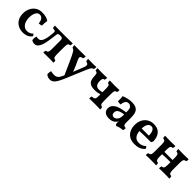

<svg xmlns="http://www.w3.org/2000/svg" viewBox="276 -1737 3256 3256"><g transform="rotate(45 1904.5 -109.0)"><path d="M430 -66Q404 -30 362 -10.5Q320 9 263 9Q202 9 150.5 -17Q99 -43 68 -95.5Q37 -148 37 -227Q37 -287 62 -342Q87 -397 136.5 -432Q186 -467 259 -467Q310 -467 350 -456.5Q390 -446 420 -424Q415 -395 413 -366.5Q411 -338 411 -304Q398 -298 380 -295.5Q362 -293 346 -293Q342 -351 318 -381.5Q294 -412 255 -412Q211 -412 185.5 -366.5Q160 -321 160 -242Q160 -196 175 -154Q190 -112 221 -85.5Q252 -59 299 -59Q331 -59 358 -71.5Q385 -84 406 -106Q415 -100 421.5 -89.5Q428 -79 430 -66Z M537 7Q516 7 498 0Q480 -7 471 -16Q466 -36 469 -63.5Q472 -91 479 -108Q490 -105 503.5 -103.5Q517 -102 525 -102Q561 -102 583 -130Q605 -158 617.5 -211.5Q630 -265 636 -339Q639 -368 636.5 -381.5Q634 -395 620 -399.5Q606 -404 574 -407Q570 -419 568.5 -432.5Q567 -446 567 -460Q596 -459 646 -458.5Q696 -458 778 -458Q841 -458 883 -458.5Q925 -459 952 -459.5Q979 -460 995 -461Q995 -444 994 -431Q993 -418 988 -407Q960 -407 947.5 -389Q935 -371 935 -320V-138Q935 -87 947.5 -69Q960 -51 988 -51Q993 -40 994 -27.5Q995 -15 995 3Q973 1 940.5 0.5Q908 0 874 0Q839 0 806.5 0.5Q774 1 752 3Q752 -15 753 -27.5Q754 -40 759 -51Q787 -51 799.5 -69Q812 -87 812 -138V-334Q812 -363 808 -378.5Q804 -394 791 -399.5Q778 -405 751 -405Q724 -405 712 -399.5Q700 -394 696.5 -378.5Q693 -363 690 -334Q681 -261 671 -199Q661 -137 644.5 -90.5Q628 -44 602 -18.5Q576 7 537 7Z M1409 -298Q1433 -357 1422 -378Q1411 -399 1372 -406Q1368 -418 1366 -432Q1364 -446 1364 -460Q1387 -459 1412 -458.5Q1437 -458 1463 -458Q1490 -458 1515 -458.5Q1540 -459 1562 -461Q1562 -448 1560.5 -433.5Q1559 -419 1554 -406Q1537 -402 1525 -393Q1513 -384 1502.5 -365Q1492 -346 1477 -313L1330 37Q1302 105 1279 147Q1256 189 1235.5 211Q1215 233 1194.5 241Q1174 249 1150 249Q1119 249 1096.5 238.5Q1074 228 1062 216Q1058 199 1060 174Q1062 149 1067 132Q1084 136 1105 139Q1126 142 1148 142Q1179 142 1203 129.5Q1227 117 1245 88Q1256 71 1282.5 13.5Q1309 -44 1340 -124ZM1283 33Q1259 -22 1231 -83Q1203 -144 1177.5 -202Q1152 -260 1131 -302Q1111 -344 1097 -365Q1083 -386 1070.5 -394.5Q1058 -403 1043 -406Q1039 -417 1037 -431.5Q1035 -446 1035 -460Q1064 -459 1097 -458.5Q1130 -458 1161 -458Q1193 -458 1234.5 -458.5Q1276 -459 1307 -460Q1307 -445 1304.5 -430.5Q1302 -416 1298 -406Q1249 -398 1242.5 -378Q1236 -358 1261 -307Q1276 -278 1292.5 -240.5Q1309 -203 1324.5 -164.5Q1340 -126 1352 -92Z M2116 3Q2088 1 2056 0.5Q2024 0 1991 0Q1966 0 1939 0.5Q1912 1 1889 1.5Q1866 2 1852 3Q1852 -10 1853 -24Q1854 -38 1858 -51Q1902 -52 1919 -67Q1936 -82 1936 -122V-320Q1936 -371 1925.5 -389Q1915 -407 1891 -407Q1887 -418 1885.5 -431Q1884 -444 1884 -461Q1904 -460 1934.5 -459Q1965 -458 1997 -458Q2031 -458 2063 -459Q2095 -460 2116 -461Q2116 -444 2115 -431Q2114 -418 2109 -407Q2083 -407 2071 -389Q2059 -371 2059 -320V-138Q2059 -87 2071 -69Q2083 -51 2109 -51Q2114 -40 2115 -27.5Q2116 -15 2116 3ZM1814 -163Q1744 -163 1708 -185Q1672 -207 1659 -246.5Q1646 -286 1646 -337Q1646 -373 1635 -390Q1624 -407 1595 -407Q1591 -418 1589.5 -431Q1588 -444 1588 -461Q1610 -460 1641.5 -459Q1673 -458 1708 -458Q1740 -458 1770.5 -459Q1801 -460 1820 -461Q1820 -444 1819 -431Q1818 -418 1813 -407Q1790 -407 1779.5 -391Q1769 -375 1769 -338Q1769 -282 1790 -251Q1811 -220 1864 -220Q1880 -220 1901 -223Q1922 -226 1939 -233V-183Q1914 -174 1883 -168.5Q1852 -163 1814 -163Z M2506 9Q2491 3 2484 -10.5Q2477 -24 2477 -49Q2477 -60 2479 -75Q2481 -90 2485 -103L2488 -105Q2482 -83 2470 -62.5Q2458 -42 2441 -28Q2422 -12 2394 -2.5Q2366 7 2329 7Q2263 7 2227.5 -22Q2192 -51 2192 -103Q2192 -141 2210 -168.5Q2228 -196 2258 -215Q2288 -234 2323.5 -245.5Q2359 -257 2395.5 -263.5Q2432 -270 2463 -275Q2463 -309 2461.5 -329.5Q2460 -350 2455.5 -363.5Q2451 -377 2441 -387Q2430 -401 2415 -407.5Q2400 -414 2383 -414Q2353 -414 2335.5 -396Q2318 -378 2310 -351.5Q2302 -325 2300 -301Q2281 -301 2262 -302.5Q2243 -304 2230 -309Q2232 -336 2231 -367Q2230 -398 2224 -425Q2266 -445 2317 -456Q2368 -467 2412 -467Q2462 -467 2493.5 -455Q2525 -443 2542 -425Q2565 -402 2575 -363.5Q2585 -325 2585 -256V-160Q2585 -130 2589.5 -112.5Q2594 -95 2606.5 -88Q2619 -81 2645 -80Q2647 -66 2645.5 -51Q2644 -36 2638 -23Q2606 -22 2570.5 -13.5Q2535 -5 2506 9ZM2370 -65Q2391 -65 2412.5 -79Q2434 -93 2448.5 -121.5Q2463 -150 2463 -195V-226Q2435 -222 2408.5 -215.5Q2382 -209 2361.5 -198.5Q2341 -188 2329 -171Q2317 -154 2317 -127Q2317 -95 2333 -80Q2349 -65 2370 -65Z M2943 9Q2864 9 2813.5 -22.5Q2763 -54 2738.5 -108Q2714 -162 2714 -227Q2714 -296 2741 -350Q2768 -404 2818 -435.5Q2868 -467 2936 -467Q3005 -467 3048 -439.5Q3091 -412 3112.5 -364Q3134 -316 3137 -256Q3131 -231 3116 -214Q3094 -214 3058.5 -214Q3023 -214 2981 -213.5Q2939 -213 2895.5 -211Q2852 -209 2813 -207V-267H3013Q3013 -334 2992 -372.5Q2971 -411 2931 -411Q2907 -411 2886.5 -395.5Q2866 -380 2853.5 -345.5Q2841 -311 2841 -252Q2841 -201 2853.5 -157Q2866 -113 2897 -86Q2928 -59 2983 -59Q3017 -59 3050 -72.5Q3083 -86 3107 -110Q3116 -105 3124 -92Q3132 -79 3132 -67Q3096 -27 3049.5 -9Q3003 9 2943 9Z M3527 3Q3527 -15 3528 -27.5Q3529 -40 3534 -51Q3563 -51 3576.5 -69Q3590 -87 3590 -138V-320Q3590 -371 3576.5 -389Q3563 -407 3534 -407Q3529 -418 3528 -431Q3527 -444 3527 -461Q3549 -460 3581.5 -459Q3614 -458 3649 -458Q3685 -458 3719 -459Q3753 -460 3775 -461Q3775 -444 3773.5 -431Q3772 -418 3768 -407Q3738 -407 3724 -389Q3710 -371 3710 -320V-138Q3710 -87 3724 -69Q3738 -51 3768 -51Q3772 -40 3773.5 -27.5Q3775 -15 3775 3Q3753 1 3719 0.5Q3685 0 3649 0Q3614 0 3581.5 0.5Q3549 1 3527 3ZM3209 3Q3209 -15 3210 -27.5Q3211 -40 3216 -51Q3246 -51 3260 -69Q3274 -87 3274 -138V-320Q3274 -371 3260 -389Q3246 -407 3216 -407Q3211 -418 3210 -431Q3209 -444 3209 -461Q3232 -460 3265.5 -459Q3299 -458 3335 -458Q3370 -458 3402.5 -459Q3435 -460 3457 -461Q3457 -444 3455.5 -431Q3454 -418 3450 -407Q3421 -407 3407.5 -389Q3394 -371 3394 -320V-138Q3394 -87 3407.5 -69Q3421 -51 3450 -51Q3454 -40 3455.5 -27.5Q3457 -15 3457 3Q3435 1 3402.5 0.5Q3370 0 3335 0Q3299 0 3265.5 0.5Q3232 1 3209 3ZM3389 -202V-259H3594V-209Q3566 -209 3528 -208.5Q3490 -208 3453 -206.5Q3416 -205 3389 -202Z"/></g></svg>

Font: Vollkorn SemiBold
Style: Regular
Weight: 600
Designer: Friedrich Althausen
Foundry: Friedrich Althausen
Version: Version 5.000